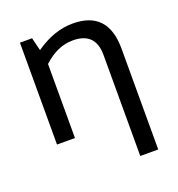

<svg xmlns="http://www.w3.org/2000/svg" viewBox="-127 -618 843 908"><g transform="rotate(-20 294.0 -164.0)"><path d="M73.2 0V-512.7H134.3L150.4 -447.3Q243.7 -512.7 337.9 -512.7Q515.1 -512.7 515.1 -321.8V185.5H424.8V-323.2Q424.8 -437.5 311 -437.5Q233.4 -437.5 163.6 -372.6V0Z"/></g></svg>

Font: Voltera
Style: Regular
Weight: 400
Designer: Bernd Montag
Version: Version 1.301